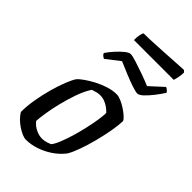

<svg xmlns="http://www.w3.org/2000/svg" viewBox="-252 -916 996 996"><g transform="rotate(45 246.5 -418.0)"><path d="M149 0Q137 0 120.5 -7Q104 -14 86 -26Q68 -38 53 -53Q38 -68 29 -84Q29 -128 37.5 -177Q46 -226 59 -272.5Q72 -319 86.5 -355Q101 -391 113 -408Q123 -419 145 -434.5Q167 -450 195.5 -465Q224 -480 255.5 -490Q287 -500 316 -500Q330 -500 349 -492Q368 -484 387 -471.5Q406 -459 420 -446.5Q434 -434 437 -425Q437 -395 429 -350Q421 -305 408.5 -256.5Q396 -208 381 -166.5Q366 -125 352 -102Q326 -69 292 -46.5Q258 -24 221 -12Q184 0 149 0ZM205 -63Q213 -63 221.5 -64.5Q230 -66 239.5 -69Q249 -72 258 -76Q270 -90 282.5 -120.5Q295 -151 306.5 -189.5Q318 -228 327 -268Q336 -308 341 -341Q346 -374 346 -393Q335 -405 321.5 -414.5Q308 -424 292.5 -430Q277 -436 259 -436Q246 -436 234 -433Q222 -430 208 -425Q186 -391 170 -345.5Q154 -300 142.5 -253Q131 -206 125 -167Q119 -128 118 -107Q126 -96 139 -86Q152 -76 169.5 -69.5Q187 -63 205 -63ZM388 -578Q376 -578 346 -588Q316 -598 280 -613Q244 -628 214 -641L139 -583Q135 -585 128 -589.5Q121 -594 117 -604Q132 -626 151.5 -647.5Q171 -669 189.5 -684Q208 -699 220 -699Q233 -699 263 -689.5Q293 -680 330 -667Q367 -654 397 -641L470 -708Q478 -705 484.5 -699Q491 -693 493 -688Q478 -664 458 -638.5Q438 -613 419.5 -595.5Q401 -578 388 -578ZM180 -762Q180 -787 183.5 -802.5Q187 -818 191 -822Q221 -822 261.5 -824Q302 -826 344 -828.5Q386 -831 420.5 -833Q455 -835 473 -836L483 -827Q483 -808 479 -789Q475 -770 472 -762Z"/></g></svg>

Font: Texturina Medium 12pt Medium
Style: Italic
Weight: 500
Italic angle: -11°
Version: Version 1.002